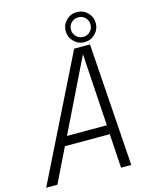

<svg xmlns="http://www.w3.org/2000/svg" viewBox="-148 -1030 886 1118"><g transform="rotate(-15 295.0 -471.0)"><path d="M-11.5 0 355.5 -740H451L501.5 0H440L427 -205.5H156.5L56 0ZM183.5 -260H424L396.5 -695.5ZM425 -761Q387.5 -761 361 -787.5Q334.5 -814 334.5 -851.5Q334.5 -889 361 -915.5Q387.5 -942 425 -942Q462.5 -942 489 -915.5Q515.5 -889 515.5 -851.5Q515.5 -814 489 -787.5Q462.5 -761 425 -761ZM425 -792.5Q450 -792.5 467 -809.8Q484 -827 484 -851.5Q484 -876 467 -893.2Q450 -910.5 425 -910.5Q400.5 -910.5 383.2 -893.2Q366 -876 366 -851.5Q366 -827 383.2 -809.8Q400.5 -792.5 425 -792.5Z"/></g></svg>

Font: Epilogue Light
Style: Italic
Weight: 300
Italic angle: -12°
Designer: Tyler Finck
Foundry: Etcetera Type Co
Version: Version 2.111; ttfautohint (v1.8.3)